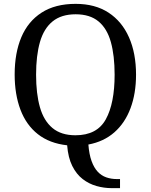

<svg xmlns="http://www.w3.org/2000/svg" viewBox="-20 -745 782 995"><path d="M559 230Q519 230 480 219Q441 208 408.5 183Q376 158 354.5 115Q333 72 328 8Q237 -2 176.5 -49.5Q116 -97 86 -176.5Q56 -256 56 -359Q56 -470 90.5 -552Q125 -634 195.5 -679.5Q266 -725 372 -725Q473 -725 542.5 -679.5Q612 -634 648.5 -551.5Q685 -469 685 -358Q685 -261 656.5 -184.5Q628 -108 573 -59.5Q518 -11 438 4Q442 55 454.5 89.5Q467 124 486 144.5Q505 165 530.5 174Q556 183 586 183H602V230ZM371 -44Q483 -44 528.5 -127Q574 -210 574 -358Q574 -457 554.5 -527Q535 -597 490.5 -634Q446 -671 372 -671Q298 -671 252.5 -634Q207 -597 187 -527Q167 -457 167 -358Q167 -259 187 -189Q207 -119 252 -81.5Q297 -44 371 -44Z"/></svg>

Font: Noto Serif Ethiopic
Style: Regular
Weight: 400
Designer: Monotype Design Team
Foundry: Monotype Imaging Inc.
Version: Version 2.102